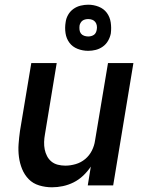

<svg xmlns="http://www.w3.org/2000/svg" viewBox="-20 -788 640 816"><path d="M201 8Q173 8 146.5 0Q120 -8 102 -26.5Q84 -45 74 -69.5Q64 -94 60.5 -121Q57 -148 59 -176Q61 -204 65 -232L113 -520H221L171 -217Q168 -201 167.5 -184.5Q167 -168 170 -153Q173 -138 180 -124.5Q187 -111 198.5 -101.5Q210 -92 225.5 -88Q241 -84 258 -84Q279 -84 301.5 -90.5Q324 -97 342 -112Q360 -127 370.5 -148Q381 -169 384 -191L439 -520H547L461 0H353L366 -80Q352 -59 333.5 -41.5Q315 -24 293 -13Q271 -2 247.5 3Q224 8 201 8ZM355 -572Q331 -572 309.5 -580.5Q288 -589 275 -606.5Q262 -624 258.5 -647Q255 -670 259 -694Q261 -710 269.5 -725Q278 -740 292 -750Q306 -760 322.5 -764Q339 -768 355 -768Q378 -768 399.5 -759.5Q421 -751 434 -733.5Q447 -716 450.5 -693Q454 -670 451 -646Q448 -630 439.5 -615Q431 -600 417 -590Q403 -580 387 -576Q371 -572 355 -572ZM355 -633Q361 -633 367 -634.5Q373 -636 378.5 -639.5Q384 -643 387 -649Q390 -655 391 -661Q393 -670 391.5 -679Q390 -688 385 -694.5Q380 -701 372 -704Q364 -707 355 -707Q349 -707 342.5 -705.5Q336 -704 331 -700.5Q326 -697 322.5 -691Q319 -685 318 -679Q317 -670 318 -661Q319 -652 324 -645.5Q329 -639 337.5 -636Q346 -633 355 -633Z"/></svg>

Font: Iosevka SS04 SmBd Ex Obl
Style: Regular
Weight: 600
Width: 7
Italic angle: -9°
Monospace: yes
Designer: Belleve Invis
Foundry: Belleve Invis
Version: Version 19.0.0; ttfautohint (v1.8.4)